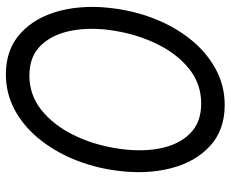

<svg xmlns="http://www.w3.org/2000/svg" viewBox="-84 -668 766 637"><g transform="rotate(90 298.5 -350.0)"><path d="M227 13Q144 13 90.5 -36Q37 -85 16 -167.5Q-5 -250 9 -350Q19.5 -425 47.2 -491Q75 -557 117 -606.8Q159 -656.5 212.8 -684.8Q266.5 -713 329 -713Q412 -713 465.2 -664Q518.5 -615 539.2 -532.8Q560 -450.5 546 -350Q535.5 -275 507.8 -209.2Q480 -143.5 438.2 -93.5Q396.5 -43.5 343 -15.2Q289.5 13 227 13ZM231 -65Q295.5 -65 345 -104.5Q394.5 -144 427 -208.8Q459.5 -273.5 472 -350Q485.5 -430.5 473.5 -495Q461.5 -559.5 424.2 -597.2Q387 -635 324.5 -635Q259 -635 209.2 -595.2Q159.5 -555.5 127.5 -490.5Q95.5 -425.5 83 -350Q70 -273.5 81.5 -208.5Q93 -143.5 130 -104.2Q167 -65 231 -65Z"/></g></svg>

Font: Urbanist
Style: Italic
Weight: 400
Italic angle: -8°
Designer: Corey Hu
Foundry: Corey Hu
Version: Version 1.330; ttfautohint (v1.8.4.7-5d5b)